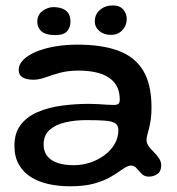

<svg xmlns="http://www.w3.org/2000/svg" viewBox="-20 -627 642 696"><path d="M233.6 48.3Q193 48.3 156.7 40.4Q120.3 32.5 92.3 15Q64.2 -2.5 48.3 -30.6Q32.3 -58.7 32.3 -98.9Q32.3 -144.9 55 -174.5Q77.6 -204.1 116.3 -220.7Q154.9 -237.4 203.5 -244Q252.1 -250.6 304 -250.6Q320 -250.6 336.6 -249.5Q353.2 -248.4 367.7 -247.5Q382.2 -246.6 392.1 -246.6Q404.9 -246.6 409.5 -250.8Q414.1 -255.1 414.1 -265.6Q414.1 -284.8 409.3 -299.9Q404.5 -314.9 395.5 -326.4Q386.5 -337.9 374 -345.9Q354.1 -359.4 325.7 -365.2Q297.4 -371.1 264.9 -371.1Q226.4 -371.1 196.8 -363Q167.2 -354.8 144.2 -346.4Q121.2 -338 102 -338Q75.8 -338 61.8 -346.6Q47.8 -355.1 47.8 -373.9Q47.8 -393.3 64.3 -410Q80.8 -426.6 110 -439.1Q139.2 -451.5 178.1 -458.4Q217 -465.2 261.2 -465.2Q349.6 -465.2 409.2 -443.1Q468.8 -420.9 499 -371.1Q529.2 -321.3 529.2 -237.6Q529.2 -212.7 526.5 -194Q523.8 -175.3 520.2 -161.6Q516.7 -147.9 514 -137.9Q511.2 -127.8 511.2 -119.7Q511.2 -107.5 519.2 -96.8Q527.1 -86.1 537.8 -75.5Q548.4 -65 556.4 -53.2Q564.3 -41.5 564.3 -27.1Q564.3 -5.4 550.3 3.9Q536.2 13.3 519.6 13.3Q503.8 13.3 493.7 3.2Q483.7 -6.9 475.3 -16.9Q466.9 -26.9 455.1 -26.9Q448.1 -26.9 439.8 -23Q431.6 -19.1 419.3 -10.3Q404.7 0.5 381.2 14.2Q357.8 28 322 38.2Q286.2 48.3 233.6 48.3ZM246.9 -28.2Q277.8 -28.2 306.8 -37.7Q335.8 -47.2 358.9 -64.5Q382 -81.8 395.6 -105Q409.1 -128.2 409.1 -155.4Q409.1 -172.4 397.7 -180Q386.2 -187.6 360.9 -189.6Q335.5 -191.6 293.2 -191.6Q252.1 -191.6 216.6 -183.4Q181.1 -175.1 159.6 -155.9Q138.1 -136.6 138.1 -103.4Q138.1 -77.9 151.2 -61.3Q164.2 -44.8 188.6 -36.5Q212.9 -28.2 246.9 -28.2ZM181.3 -499.8Q145.4 -499.8 130.2 -513.5Q115.1 -527.3 115.1 -548.2Q115.1 -573.4 134.2 -587.3Q153.3 -601.2 173.4 -601.2Q189.6 -601.2 203.9 -596.6Q218.1 -591.9 226.8 -580.4Q235.4 -568.9 235.4 -548Q235.4 -527.8 223.1 -513.8Q210.8 -499.8 181.3 -499.8ZM382.1 -500.6Q356.6 -500.6 340.1 -514.7Q323.6 -528.8 323.6 -549.8Q323.6 -575.1 342.6 -591.2Q361.5 -607.3 389 -607.3Q414.4 -607.3 426.9 -592.3Q439.4 -577.4 439.4 -558.2Q439.4 -534.5 423.6 -517.6Q407.8 -500.6 382.1 -500.6Z"/></svg>

Font: Gluten Thin
Style: Regular
Weight: 100
Designer: Tyler Finck
Foundry: Etcetera Type Company
Version: Version 1.300